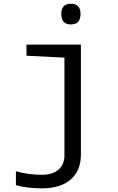

<svg xmlns="http://www.w3.org/2000/svg" viewBox="-20 -777 640 1037"><path d="M362.8 -756.8Q415 -756.8 415 -701.2Q415 -645 362.8 -645Q311 -645 311 -701.2Q311 -756.8 362.8 -756.8ZM65.9 223.1V147.9Q131.3 167 207 167Q264.2 167 296.1 139.2Q328.1 111.3 328.1 62V-465.8L123 -476.1V-536.1H417V57.1Q417 145 361.8 192.6Q306.6 240.2 206.1 240.2Q126 240.2 65.9 223.1Z"/></svg>

Font: Apple Sans Adjectives
Style: Regular
Weight: 400
Monospace: yes
Foundry: Apple Sans Adjectives
Version: Version 0.01